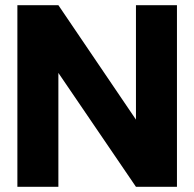

<svg xmlns="http://www.w3.org/2000/svg" viewBox="-20 -720 749 740"><path d="M47 0V-700H205L504 -259V-700H662V0H504L205 -439V0Z"/></svg>

Font: Rethink Sans ExtraBold
Style: Regular
Weight: 800
Designer: The Rethink Sans project authors (Hans Thiessen). DM Sans designed by Colophon Foundry.
Foundry: Rethink Communications LLC
Version: Version 1.001